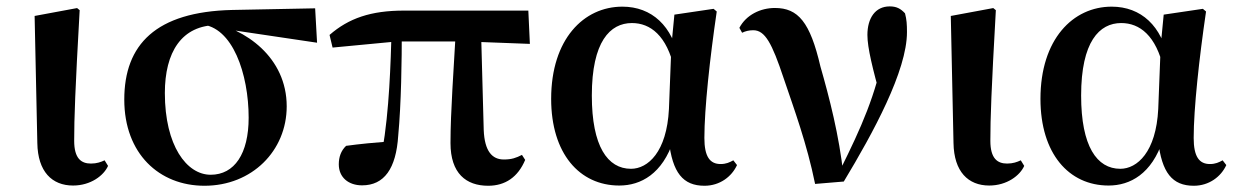

<svg xmlns="http://www.w3.org/2000/svg" viewBox="-20 -573 3925 609"><path d="M211.8 15.5C267.7 15.5 309.3 -16.3 322.7 -46.8L311.8 -64.5C300 -59 287 -54.2 268.5 -54.2C237.9 -54.2 215.3 -69.9 215.3 -126.4C215.3 -197.2 218.4 -287.6 232.7 -540.7L224.5 -547.4L89.8 -522.4L98.4 -119.2C99.9 -28.7 144.7 15.5 211.8 15.5Z M628.5 16.2C779.4 16.2 889.4 -94.8 889.4 -235.7C889.4 -390.9 758.9 -483.1 638.9 -504.5L617.2 -495.5C718 -489 768.7 -337.8 768.7 -199.6C768.7 -85.8 723.9 -18.7 648.2 -18.7C572.1 -18.7 502.9 -111 502.9 -277.8C502.9 -406.4 555.1 -494 670.9 -493.5L697.8 -480.3L985.7 -437.5L979.6 -546.6L716.5 -541.4C474.1 -535.7 374.2 -431.5 374.2 -257.1C374.2 -85.5 485.1 16.2 628.5 16.2Z M1128.5 14.9C1198.6 14.9 1236.4 -38 1243.1 -142.7C1252.7 -244.8 1254.5 -379.4 1254.5 -482H1222.3C1219.1 -371.2 1214.9 -222.8 1192.8 -95.7L1218.7 -124.7C1166.5 -120.6 1122.6 -116.6 1077.8 -110.4C1061.6 -95.1 1054.6 -74.9 1054.6 -51.8C1054.6 -10.1 1085.6 14.9 1128.5 14.9ZM1034.9 -422.1 1239 -441.5H1457.1L1660.7 -433.8L1655.8 -539.4H1261.8C1156.2 -539.4 1086.2 -515.2 1025.3 -462.2ZM1528.5 16.2C1582.6 16.2 1623 -11.3 1645.8 -65.8L1635.6 -81.7C1617.4 -72.4 1603.2 -67.1 1578.2 -67.1C1541.6 -67.1 1517 -92.4 1514.3 -160.9L1505.6 -482H1426.2C1419.3 -355.7 1408.9 -217.8 1408.9 -119.3C1408.9 -22.9 1458.5 16.2 1528.5 16.2Z M1944.3 15.5C2012.8 15.5 2081.4 -21.6 2116.4 -128.7L2101.4 -127.3C2112.7 -24.9 2146.5 16.2 2214.5 16.2C2263.3 16.2 2301 -12.8 2317.7 -49.4L2306 -64.5C2294.2 -58 2283.2 -52.7 2265.7 -52.7C2231.5 -52.7 2214.2 -76.4 2214.2 -135.4C2214.2 -229 2231.7 -388.7 2253.4 -536.5L2243.4 -545L2119.1 -526.6L2109.6 -428L2101.8 -227.4C2095 -90.4 2034.7 -37.6 1981.5 -37.6C1907.2 -37.6 1857.2 -108.9 1857.2 -269.8C1857.2 -440.9 1915 -499.9 1984.4 -499.9C2042.5 -499.9 2095.2 -460.9 2119.2 -353.7L2140.5 -381.8H2134C2114.2 -490.5 2047.2 -551.9 1954.1 -551.9C1831.5 -551.9 1728.2 -448.8 1728.2 -259.4C1728.2 -86.1 1818 15.5 1944.3 15.5Z M2565.4 10.4 2656.4 2.8C2749.8 -152.1 2856.8 -348.3 2856.8 -471.2C2856.8 -495.9 2855.8 -510.9 2850.6 -530.7C2836.6 -545.7 2823.7 -552.7 2802 -552.7C2756.2 -552.7 2731.3 -515.4 2731.3 -462C2731.3 -421.2 2748 -354.8 2775.2 -256.3L2785.6 -415.3C2758 -271.3 2712.4 -169.7 2644.6 -33.3L2637.1 -18.2H2655.2C2641.8 -143.1 2610.7 -263.1 2582.2 -362.4C2549.6 -502.7 2511.7 -547.7 2437.9 -547.7C2392.2 -547.7 2346.8 -525.9 2325.2 -484.7L2333.9 -469.1C2343.9 -474.1 2355.5 -477.1 2369.3 -477.1C2406.6 -477.1 2428.7 -435.8 2465.4 -325.6C2499.3 -225.6 2539.5 -117 2565.4 10.4Z M3117.8 15.5C3173.7 15.5 3215.3 -16.3 3228.7 -46.8L3217.8 -64.5C3206 -59 3193 -54.2 3174.5 -54.2C3143.9 -54.2 3121.3 -69.9 3121.3 -126.4C3121.3 -197.2 3124.4 -287.6 3138.7 -540.7L3130.5 -547.4L2995.8 -522.4L3004.4 -119.2C3005.9 -28.7 3050.7 15.5 3117.8 15.5Z M3496.3 15.5C3564.8 15.5 3633.4 -21.6 3668.4 -128.7L3653.4 -127.3C3664.7 -24.9 3698.5 16.2 3766.5 16.2C3815.3 16.2 3853 -12.8 3869.7 -49.4L3858 -64.5C3846.2 -58 3835.2 -52.7 3817.7 -52.7C3783.5 -52.7 3766.2 -76.4 3766.2 -135.4C3766.2 -229 3783.7 -388.7 3805.4 -536.5L3795.4 -545L3671.1 -526.6L3661.6 -428L3653.8 -227.4C3647 -90.4 3586.7 -37.6 3533.5 -37.6C3459.2 -37.6 3409.2 -108.9 3409.2 -269.8C3409.2 -440.9 3467 -499.9 3536.4 -499.9C3594.5 -499.9 3647.2 -460.9 3671.2 -353.7L3692.5 -381.8H3686C3666.2 -490.5 3599.2 -551.9 3506.1 -551.9C3383.5 -551.9 3280.2 -448.8 3280.2 -259.4C3280.2 -86.1 3370 15.5 3496.3 15.5Z"/></svg>

Font: Source Han Serif CN VF
Style: Regular
Weight: 250
Designer: Ryoko NISHIZUKA 西塚涼子 (kana & ideographs); Frank Grießhammer (Latin, Greek & Cyrillic); Wenlong ZHANG 张文龙 (bopomofo); San
Foundry: Adobe
Version: Version 2.002;hotconv 1.1.0;makeotfexe 2.6.0